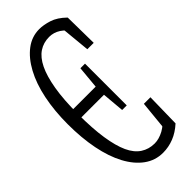

<svg xmlns="http://www.w3.org/2000/svg" viewBox="-276 -796 921 921"><g transform="rotate(-45 184.5 -335.0)"><path d="M220.2 85Q167.5 85 125.5 54.4Q83.5 23.9 53.7 -31.7Q23.9 -87.4 8.5 -165Q-6.8 -242.7 -6.8 -335Q-6.8 -425.8 9 -502.9Q24.9 -580.1 55.4 -636.2Q85.9 -692.4 127.2 -723.6Q168.5 -754.9 219.2 -754.9Q247.6 -754.9 283.4 -743.7Q319.3 -732.4 355 -697.3L357.4 -523.4H314L296.9 -700.7L339.8 -681.6V-616.7Q310.1 -660.6 283.4 -677.7Q256.8 -694.8 226.6 -694.8Q187.5 -694.8 157.5 -674.8Q127.4 -654.8 106.7 -612.3Q85.9 -569.8 74.2 -501.2Q62.5 -432.6 62.5 -335Q62.5 -236.8 73 -168.5Q83.5 -100.1 103 -57.6Q122.6 -15.1 153.3 4.9Q184.1 24.9 223.1 24.9Q252.4 24.9 284.9 7.6Q317.4 -9.8 347.7 -51.8V13.2L303.2 30.8L320.8 -146.5H365.2L361.8 27.3Q329.1 57.1 293.5 71Q257.8 85 220.2 85ZM43.5 -312.5V-368.2H237.3V-312.5ZM226.1 -199.2 214.4 -332.5V-356.4L226.1 -482.4H257.3V-199.2Z"/></g></svg>

Font: Scarab Serif
Style: Condensed
Weight: 400
Designer: John Roberts
Foundry: Scarab
Version: 1.0